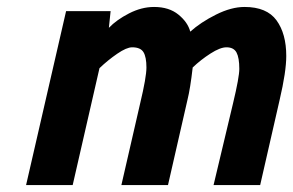

<svg xmlns="http://www.w3.org/2000/svg" viewBox="-20 -532 843 552"><path d="M170 -500H298L293 -452Q315 -475 351 -493.5Q387 -512 423 -512Q466 -512 493 -490Q520 -468 527 -441Q557 -468 601 -490Q645 -512 683 -512Q747 -512 775 -473.5Q803 -435 803 -371Q803 -326 784 -245L728 0H594L650 -235Q668 -310 668 -334Q668 -366 660 -381Q652 -396 631 -396Q613 -396 585 -378Q557 -360 534 -338Q527 -277 519 -245L463 0H329L383 -235Q401 -310 401 -338Q401 -368 392.5 -382Q384 -396 360 -396Q344 -396 317 -377.5Q290 -359 266 -336L189 0H55Z"/></svg>

Font: Cairo
Style: Bold Italic
Weight: 700
Italic angle: -13°
Designer: Mohamed Gaber, Accademia di Belle Arti di Urbino and others
Foundry: Kief Type Foundry, Accademia di Belle Arti di Urbino and others
Version: Version 3.011